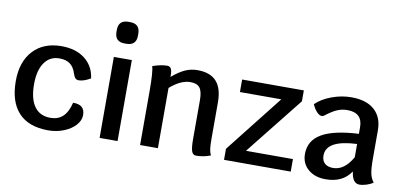

<svg xmlns="http://www.w3.org/2000/svg" viewBox="-74 -1036 2692 1284"><g transform="rotate(10 1272.0 -394.0)"><path d="M33 -278Q33 -409 103 -484.5Q173 -560 295 -560Q392 -560 453.5 -512.5Q515 -465 526 -382Q480 -355 446 -355Q432 -355 423.5 -363.5Q415 -372 408 -393Q395 -436 367.5 -456.5Q340 -477 295 -477Q230 -477 193.5 -424.5Q157 -372 157 -278Q157 -178 194.5 -126.5Q232 -75 303 -75Q355 -75 387.5 -105.5Q420 -136 436 -201Q477 -201 496.5 -183.5Q516 -166 516 -131Q516 -94 486.5 -61.5Q457 -29 408 -9.5Q359 10 303 10Q170 10 101.5 -63.5Q33 -137 33 -278Z M651 -550H773V0H651ZM639 -718V-731Q639 -798 706 -798H718Q785 -798 785 -731V-718Q785 -651 718 -651H706Q639 -651 639 -718Z M1405 -14Q1358 5 1306 5Q1285 5 1276.5 -18.5Q1268 -42 1268 -102V-366Q1268 -424 1249 -448.5Q1230 -473 1185 -473Q1120 -473 1047 -409V0H926V-368Q926 -498 914 -534Q972 -554 1012 -554Q1031 -554 1039 -540Q1047 -526 1047 -496V-484Q1097 -526 1136 -543Q1175 -560 1218 -560Q1304 -560 1346.5 -513.5Q1389 -467 1389 -372V-135Q1389 -81 1392 -57Q1395 -33 1405 -14Z M1949 -85V0H1496V-75L1803 -465H1522V-550H1941V-476L1630 -85Z M2508 -24Q2491 -11 2464.5 -2.5Q2438 6 2416 6Q2368 6 2358 -73Q2303 10 2187 10Q2113 10 2067.5 -29.5Q2022 -69 2022 -133Q2022 -224 2103 -271.5Q2184 -319 2354 -328V-373Q2354 -471 2251 -471Q2214 -471 2181 -456.5Q2148 -442 2103 -407Q2096 -402 2089 -402Q2073 -402 2055 -420.5Q2037 -439 2023 -471Q2064 -511 2130 -535.5Q2196 -560 2264 -560Q2365 -560 2420 -511Q2475 -462 2475 -373V-184Q2475 -114 2482 -81Q2489 -48 2508 -24ZM2354 -169V-259Q2146 -250 2146 -144Q2146 -110 2166 -91.5Q2186 -73 2223 -73Q2300 -73 2354 -169Z"/></g></svg>

Font: Krub SemiBold
Style: Regular
Weight: 600
Version: Version 1.000; ttfautohint (v1.6)